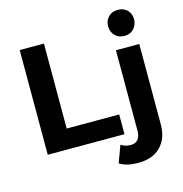

<svg xmlns="http://www.w3.org/2000/svg" viewBox="-137 -913 1185 1240"><g transform="rotate(-15 455.5 -292.5)"><path d="M83 -700H245V-132H596V0H83ZM511 172 553 59Q580 78 619 78Q649 78 666 58.5Q683 39 683 0V-538H839V-1Q839 93 785.5 147.5Q732 202 636 202Q554 202 511 172ZM674 -700Q674 -737 698 -762Q722 -787 761 -787Q800 -787 824 -763Q848 -739 848 -703Q848 -664 824 -638.5Q800 -613 761 -613Q722 -613 698 -638Q674 -663 674 -700Z"/></g></svg>

Font: Idrija
Style: Bold
Weight: 700
Designer: Julieta Ulanovsky
Foundry: Julieta Ulanovsky
Version: Version 7.200